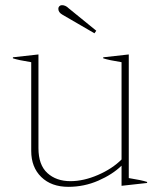

<svg xmlns="http://www.w3.org/2000/svg" viewBox="-20 -714 620 744"><path d="M206 -680Q206 -686 210 -690Q214 -694 220 -694Q234 -694 246 -682L353 -595L346 -585L222 -657Q206 -666 206 -680ZM550 -9V-5L451 6V-72Q416 -38 361 -14Q306 10 245 10Q179 10 140 -28Q101 -66 101 -129V-473Q51 -481 30 -488V-492L129 -503V-140Q129 -75 163.5 -43.5Q198 -12 253 -12Q304 -12 359.5 -36Q415 -60 451 -96V-473Q401 -481 380 -488V-492L479 -503V-24Q529 -16 550 -9Z"/></svg>

Font: Trirong Thin
Style: Regular
Weight: 250
Designer: Katatrad Team
Foundry: CadsonDemak
Version: Version 1.001